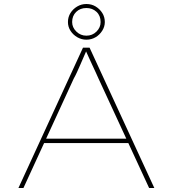

<svg xmlns="http://www.w3.org/2000/svg" viewBox="-20 -938 861 958"><path d="M72 0 394 -700H427L750 0H724L471 -547Q466 -559 458 -576Q450 -593 441.5 -611.5Q433 -630 424 -649.5Q415 -669 407 -687H412Q405 -671 397 -652.5Q389 -634 380.5 -614.5Q372 -595 364 -577.5Q356 -560 348 -546L97 0ZM188 -224 198 -246H626L635 -224ZM411 -740Q387 -740 366 -752Q345 -764 332 -784Q319 -804 319 -828Q319 -853 331.5 -873Q344 -893 365 -905.5Q386 -918 411 -918Q437 -918 457.5 -905.5Q478 -893 490.5 -873Q503 -853 503 -828Q503 -805 490 -784.5Q477 -764 456.5 -752Q436 -740 411 -740ZM411 -760Q441 -760 461.5 -780.5Q482 -801 482 -828Q482 -860 461.5 -879Q441 -898 411 -898Q380 -898 360 -878.5Q340 -859 340 -828Q340 -801 361 -780.5Q382 -760 411 -760Z"/></svg>

Font: Lexend Peta Thin
Style: Regular
Weight: 250
Version: Version 1.007